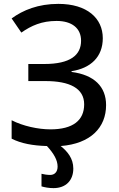

<svg xmlns="http://www.w3.org/2000/svg" viewBox="-20 -744 615 990"><path d="M527 -202C527 -297 466 -358 349 -373V-377C447 -392 510 -450 510 -547C510 -650 429 -724 281 -724C177 -724 99 -692 40 -649L90 -576C142 -612 195 -636 272 -636C350 -636 398 -599 398 -534C398 -460 343 -414 208 -414H126V-326H214C339 -326 414 -289 414 -206C414 -124 357 -77 240 -77C177 -77 98 -94 40 -124V-29C89 -4 150 7 222 9C258 48 277 82 277 115C277 143 261 158 239 158C223 158 205 155 194 152V217C211 222 232 226 256 226C320 226 358 186 358 125C358 73 328 37 293 9C448 -3 527 -87 527 -202Z"/></svg>

Font: Noto Sans Thai Medium
Style: Regular
Weight: 500
Designer: Monotype Design Team
Foundry: Monotype Imaging Inc.
Version: Version 1.901